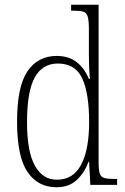

<svg xmlns="http://www.w3.org/2000/svg" viewBox="-20 -780 529 810"><path d="M218 10Q140 10 96 -54.5Q52 -119 52 -267Q52 -415 96 -479.5Q140 -544 219 -544Q271 -544 304 -517.5Q337 -491 355 -447H359Q357 -471 356 -497Q355 -523 355 -548V-656Q355 -693 350 -710Q345 -727 331 -731Q317 -735 290 -735H280V-760H396V-93Q396 -62 401 -47.5Q406 -33 420.5 -29Q435 -25 463 -25H474V0H361L356 -98H354Q335 -49 302.5 -19.5Q270 10 218 10ZM221 -22Q289 -22 322.5 -85.5Q356 -149 356 -265Q356 -386 327 -449Q298 -512 224 -512Q159 -512 126.5 -453Q94 -394 94 -265Q94 -140 127.5 -80.5Q161 -21 221 -22Z"/></svg>

Font: Noto Serif Ethiopic Condensed ExtraLight
Style: Regular
Weight: 200
Width: 3
Designer: Monotype Design Team
Foundry: Monotype Imaging Inc.
Version: Version 2.102; ttfautohint (v1.8.4.7-5d5b)